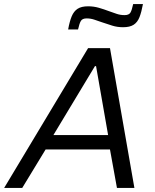

<svg xmlns="http://www.w3.org/2000/svg" viewBox="-45 -925 764 945"><path d="M-24.6 0 388.5 -688H496.4L616.5 0H530.6L496.3 -189.4H179.5L64.4 0ZM217.9 -260.3H487.1L427.8 -599.5H422.3ZM290.4 -780Q297.5 -819.8 307.9 -844.6Q318.2 -869.5 336.9 -881.7Q355.6 -894 388.7 -894Q416.2 -894 441.7 -886.6Q467.2 -879.2 492.1 -869.8Q511.6 -862.9 529.6 -856.7Q547.7 -850.6 567.9 -850.6Q589.3 -850.6 596.6 -862.4Q604 -874.3 610.5 -905H658.6Q651.5 -866.2 641.7 -840.8Q631.8 -815.5 612.9 -803.2Q594 -791 560.9 -791Q532.3 -791 507.3 -798.9Q482.3 -806.8 457.4 -815.2Q438 -822.1 419.4 -828.2Q400.8 -834.4 381.7 -834.4Q360.8 -834.4 353.4 -822.5Q346 -810.7 339.1 -780Z"/></svg>

Font: Saira Thin
Style: Italic
Weight: 100
Italic angle: -12°
Designer: Hector Gatti with collaboration of the Omnibus-Type team
Foundry: Omnibus-Type
Version: Version 1.101